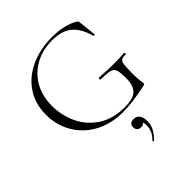

<svg xmlns="http://www.w3.org/2000/svg" viewBox="-247 -781 1203 1203"><g transform="rotate(-45 354.5 -180.0)"><path d="M49 -318Q49 -415 97.5 -487Q146 -559 230.5 -597.5Q315 -636 420 -636Q475 -636 521 -625Q567 -614 599 -594Q606 -589 607 -586.5Q608 -584 609 -572L621 -460Q621 -457 615.5 -456Q610 -455 609 -458Q587 -541 539.5 -581Q492 -621 406 -621Q323 -621 257 -585.5Q191 -550 153 -484.5Q115 -419 115 -331Q115 -248 149.5 -173Q184 -98 255.5 -50Q327 -2 432 -2Q506 -2 536.5 -30.5Q567 -59 567 -125Q567 -177 560 -197.5Q553 -218 530 -225Q507 -232 450 -232Q444 -232 444 -240Q444 -243 445.5 -245.5Q447 -248 449 -248Q526 -243 573 -243Q618 -243 669 -246Q671 -246 672.5 -243.5Q674 -241 674 -239Q674 -232 669 -232Q643 -233 632 -225.5Q621 -218 618 -195Q615 -172 615 -115Q615 -70 618.5 -51Q622 -32 622 -27Q622 -21 620 -19Q618 -17 611 -15Q490 12 405 12Q296 12 215.5 -32.5Q135 -77 92 -152.5Q49 -228 49 -318ZM471 160Q471 192 456.5 219.5Q442 247 414 275Q413 276 411 276Q408 276 406 272.5Q404 269 406 268Q449 228 449 173Q449 155 444 145Q438 159 416 159Q399 159 389.5 149.5Q380 140 380 124Q380 89 418 89Q444 89 457.5 107Q471 125 471 160Z"/></g></svg>

Font: Cormorant Garamond Light
Style: Regular
Weight: 300
Designer: Christian Thalmann (Catharsis Fonts)
Version: Version 3.000